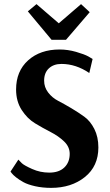

<svg xmlns="http://www.w3.org/2000/svg" viewBox="-20 -900 532 931"><path d="M230 -707 115 -845 157 -880 265 -787 373 -880 415 -841 300 -707ZM429 -614 413 -546Q348 -590 278 -590Q240 -590 217 -568.5Q194 -547 194 -509Q194 -477 213.5 -451.5Q233 -426 262 -411Q291 -396 325.5 -375.5Q360 -355 389 -334Q418 -313 437.5 -274.5Q457 -236 457 -185Q457 -94 391.5 -41.5Q326 11 228 11Q186 11 150.5 3Q115 -5 94 -16.5Q73 -28 58 -40Q43 -52 37 -60L31 -68L69 -126Q75 -119 86 -108.5Q97 -98 136 -80.5Q175 -63 219 -63Q266 -63 292 -88Q318 -113 318 -154Q318 -188 291 -214Q264 -240 226 -259.5Q188 -279 150 -302Q112 -325 85 -367Q58 -409 58 -466Q58 -555 116.5 -607.5Q175 -660 269 -660Q309 -660 349 -648.5Q389 -637 409 -626Z"/></svg>

Font: ArsenalBold
Style: Bold
Weight: 700
Designer: Andrij Shevchenko
Foundry: Stairsfor.com
Version: Version 1.000